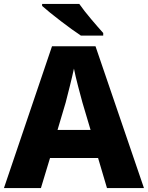

<svg xmlns="http://www.w3.org/2000/svg" viewBox="-20 -951 748 971"><path d="M381 -931H193V-921C235 -883 337 -805 389 -771H502V-784C469 -821 412 -886 381 -931ZM521 0H708L463 -717H243L0 0H187L233 -152H476ZM397 -432 438 -294H271L312 -432C323 -474 344 -557 354 -604C362 -560 388 -465 397 -432Z"/></svg>

Font: Noto Sans Thai Looped ExtraBold
Style: Regular
Weight: 800
Designer: Cadson Demak Team
Foundry: Cadson Demak Co., Ltd.
Version: Version 1.001